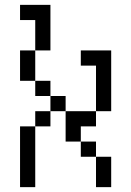

<svg xmlns="http://www.w3.org/2000/svg" viewBox="-20 -770 540 790"><path d="M187.5 -562.5H125V-687.5H62.5V-750H187.5ZM62.5 -250H125V0H62.5ZM62.5 -562.5H125V-437.5H62.5ZM125 -312.5H187.5V-250H125ZM125 -437.5H187.5V-375H125ZM187.5 -375H250V-312.5H187.5ZM250 -312.5H375V-250H312.5V-187.5H250ZM312.5 -187.5H375V-125H312.5ZM312.5 -562.5H437.5V-312.5H375V-500H312.5ZM375 -125H437.5V0H375Z"/></svg>

Font: 寒蝉点阵体 16px
Style: Regular
Weight: 400
Designer: Designed by Warren2060
Foundry: ChillType
Version: Version 1.000